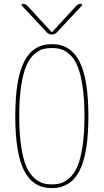

<svg xmlns="http://www.w3.org/2000/svg" viewBox="-20 -970 540 1000"><path d="M224.6 -800.8 93.8 -940.4Q91.8 -943.4 93.3 -946.8Q94.7 -950.2 98.6 -950.2Q111.3 -950.2 122.1 -940.4L248 -803.7H250H252L377.9 -940.4Q387.7 -950.2 401.4 -950.2Q405.3 -950.2 407.2 -946.8Q409.2 -943.4 406.2 -940.4L275.4 -800.8Q264.6 -790 250 -790Q235.4 -790 224.6 -800.8ZM298.8 -713.4Q277.3 -719.7 250 -719.7Q222.7 -719.7 201.2 -713.4Q179.7 -707 156.2 -685.5Q132.8 -664.1 116.7 -626.5Q100.6 -588.9 90.3 -522.5Q80.1 -456.1 80.1 -365.2Q80.1 -274.4 90.3 -207.5Q100.6 -140.6 116.7 -103.5Q132.8 -66.4 156.2 -44.9Q179.7 -23.4 201.2 -16.6Q222.7 -9.8 250 -9.8Q277.3 -9.8 298.8 -16.6Q320.3 -23.4 343.8 -44.9Q367.2 -66.4 383.3 -103.5Q399.4 -140.6 409.7 -207.5Q419.9 -274.4 419.9 -365.2Q419.9 -456.1 409.7 -522.5Q399.4 -588.9 383.3 -626.5Q367.2 -664.1 343.8 -685.5Q320.3 -707 298.8 -713.4ZM394 -80.6Q347.7 9.8 250 9.8Q152.3 9.8 106 -80.6Q59.6 -170.9 59.6 -364.7Q59.6 -558.6 106 -649.4Q152.3 -740.2 250 -740.2Q347.7 -740.2 394 -649.4Q440.4 -558.6 440.4 -364.7Q440.4 -170.9 394 -80.6Z"/></svg>

Font: Rounded-L Mgen+ 2m thin
Style: Regular
Weight: 100
Designer: [Source Han Sans]
Ryoko NISHIZUKA  (kana & ideographs); Paul D. Hunt (Latin, Greek & Cyrillic); Wenlong ZHANG  (bopomofo
Version: Version 1.059.20150602